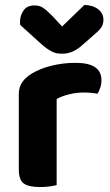

<svg xmlns="http://www.w3.org/2000/svg" viewBox="-20 -749 445 776"><path d="M209 -1Q199 2 181 4.5Q163 7 141 7Q96 7 76 -7.5Q56 -22 56 -64V-369Q56 -397 70 -417Q84 -437 109 -452Q142 -472 188.5 -483.5Q235 -495 286 -495Q390 -495 390 -425Q390 -408 385 -394Q380 -380 374 -370Q351 -375 318 -375Q289 -375 260 -368Q231 -361 209 -349ZM231 -642 321 -729Q356 -728 377 -711.5Q398 -695 398 -669Q398 -649 387.5 -635.5Q377 -622 354 -603L306 -561Q271 -532 233 -532Q221 -532 211 -533.5Q201 -535 190 -540.5Q179 -546 166.5 -555Q154 -564 138 -579L62 -648Q61 -650 61 -654Q61 -658 61 -662Q61 -686 75 -706.5Q89 -727 119 -727Q128 -727 135.5 -725.5Q143 -724 151.5 -719Q160 -714 169.5 -705.5Q179 -697 192 -684Z"/></svg>

Font: Baloo 2 Latin
Style: Bold
Weight: 400
Designer: Sarang Kulkarni and Ek Type
Foundry: Ek Type
Version: Version 1.001